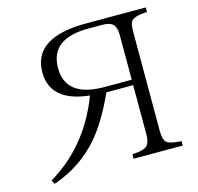

<svg xmlns="http://www.w3.org/2000/svg" viewBox="-106 -827 988 957"><g transform="rotate(-15 388.0 -349.0)"><path d="M565.9 -356.9H427.7Q365.7 -219.2 295.9 -139.2Q202.6 -32.2 61 17.1L49.8 -2.9Q253.4 -123.5 344.7 -362.8Q145 -383.8 145 -535.6Q145 -714.8 419.9 -714.8H726.6V-691.9Q656.7 -687.5 643.6 -666Q634.8 -652.3 634.8 -614.7V-102.1Q634.8 -54.7 652.8 -41Q669.9 -27.8 726.6 -24.9V-2H472.7V-24.9Q534.2 -27.8 551.8 -46.9Q565.9 -64 565.9 -102.1ZM565.9 -384.8V-614.7Q565.9 -664.6 541 -677.7Q524.4 -687 491.7 -687H421.9Q226.1 -687 226.1 -535.6Q226.1 -384.8 424.8 -384.8Z"/></g></svg>

Font: I.MingCP
Style: Regular
Weight: 400
Designer: I.Font Project
Version: Version 8.000; Sep 06, 2022